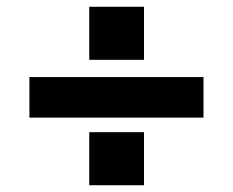

<svg xmlns="http://www.w3.org/2000/svg" viewBox="-20 -595 690 568"><path d="M67 -247V-367H582V-247ZM244 -47V-204H406V-47ZM244 -418V-575H406V-418Z"/></svg>

Font: Azeret Mono Thin SemiBold
Style: Regular
Weight: 600
Version: Version 1.002